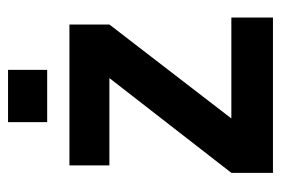

<svg xmlns="http://www.w3.org/2000/svg" viewBox="-128 -554 683 466"><g transform="rotate(-90 213.0 -321.5)"><path d="M403 -101V0H26V-101L256 -397H44V-494H386V-397L158 -101ZM276 -548H149V-643H276Z"/></g></svg>

Font: Blinker SemiBold
Style: Regular
Weight: 600
Designer: Juergen Huber
Foundry: supertype
Version: Version 1.015;PS 1.15;hotconv 1.0.88;makeotf.lib2.5.647800